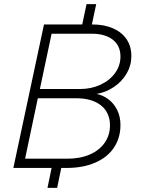

<svg xmlns="http://www.w3.org/2000/svg" viewBox="-20 -817 690 934"><path d="M231 0H45L194 -698H380L401 -797H448L427 -698H430Q486 -698 529 -679.5Q572 -661 595.5 -626.5Q619 -592 619 -544Q619 -499 596.5 -460Q574 -421 535 -394.5Q496 -368 450 -360Q481 -354 507.5 -334Q534 -314 550 -282Q566 -250 566 -209Q566 -146 534 -98.5Q502 -51 442.5 -25.5Q383 0 304 0H278L258 97H211ZM307 -45Q370 -45 417 -65.5Q464 -86 489.5 -123Q515 -160 515 -207Q515 -269 471.5 -304Q428 -339 351 -339H164L102 -45ZM369 -384Q424 -384 469 -405Q514 -426 540 -462Q566 -498 566 -542Q566 -595 528.5 -624Q491 -653 427 -653H231L174 -384Z"/></svg>

Font: Azeret Mono Thin
Style: Italic
Weight: 100
Italic angle: -12°
Designer: Martin Vácha
Foundry: Displaay
Version: Version 1.000; Glyphs 3.0.3, build 3074